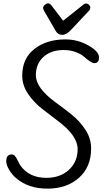

<svg xmlns="http://www.w3.org/2000/svg" viewBox="-20 -1106 636 1140"><path d="M368 -872Q442 -872 505 -836Q568 -800 568 -765.5Q568 -731 540 -731Q522 -731 478 -770Q461 -785 429 -797Q397 -809 358 -809Q284 -809 238.5 -768.5Q193 -728 193 -659Q193 -584 309 -499Q357 -464 405 -426Q453 -388 487 -336Q521 -284 521 -225Q521 -114 448.5 -50Q376 14 262 14Q148 14 76 -48Q52 -68 34.5 -97.5Q17 -127 17 -148Q17 -189 49 -189Q60 -189 67.5 -181.5Q75 -174 84.5 -154Q94 -134 99 -126Q152 -50 255 -50Q337 -50 389 -97.5Q441 -145 441 -221Q441 -300 325 -387Q277 -423 228.5 -461Q180 -499 146 -549.5Q112 -600 112 -657Q112 -759 184.5 -815.5Q257 -872 368 -872ZM477 -1080Q482 -1085 491.5 -1085Q501 -1085 508.5 -1077.5Q516 -1070 516 -1061Q516 -1052 512 -1046L403 -930Q375 -899 349.5 -899Q324 -899 311 -922L242 -1041Q236 -1051 236 -1059.5Q236 -1068 246 -1077Q256 -1086 266 -1086Q276 -1086 286 -1073L355 -983Z"/></svg>

Font: Kite One
Style: Regular
Weight: 400
Designer: Eduardo Rodriguez Tunni
Foundry: Eduardo Rodriguez Tunni
Version: Version 1.001